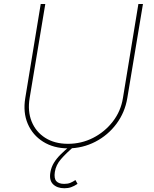

<svg xmlns="http://www.w3.org/2000/svg" viewBox="-20 -748 790 983"><path d="M688.5 -727.5H711.9L631.8 -246.1Q619.6 -172.4 576.2 -114Q532.7 -55.7 468 -22.2Q403.3 11.2 328.1 11.7Q254.4 11.2 200.7 -22.5Q147 -56.2 122.1 -114.3Q97.2 -172.4 109.4 -246.1L188.5 -727.5H211.9L131.8 -246.1Q120.6 -178.7 142.1 -125.7Q163.6 -72.8 211.7 -42.2Q259.8 -11.7 328.1 -11.7Q397 -11.7 456.8 -42.2Q516.6 -72.8 557.6 -125.7Q598.6 -178.7 609.4 -246.1ZM309.6 215.8Q272.5 215.8 251.5 195.1Q230.5 174.3 238.3 132.8Q242.7 107.4 256.1 85.4Q269.5 63.5 290.5 42.7Q311.5 22 337.9 0H360.4Q318.4 36.6 292.2 66.7Q266.1 96.7 260.7 132.8Q255.9 165.5 268.3 179.4Q280.8 193.4 308.6 193.4Q327.1 193.4 339.8 188.2Q352.5 183.1 366.2 173.8L377 193.4Q359.4 205.1 344 210.4Q328.6 215.8 309.6 215.8Z"/></svg>

Font: Inter Tight Thin
Style: Italic
Weight: 250
Italic angle: -9.39999°
Designer: Rasmus Andersson
Foundry: rsms
Version: Version 3.004